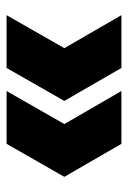

<svg xmlns="http://www.w3.org/2000/svg" viewBox="77 -578 388 582"><g transform="rotate(-90 271.0 -287.0)"><path d="M356 -113 256 -286 356 -461H516L416 -286L516 -113ZM126 -113 26 -286 126 -461H286L186 -286L286 -113Z"/></g></svg>

Font: Gantari Black
Style: Regular
Weight: 900
Version: Version 1.000